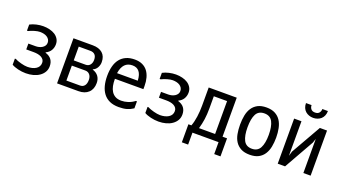

<svg xmlns="http://www.w3.org/2000/svg" viewBox="-64 -1323 3629 2040"><g transform="rotate(20 1750.0 -302.5)"><path d="M434 -160Q434 -123 417 -94Q400 -65 370.5 -44.5Q341 -24 302 -13.5Q263 -3 219 -3Q175 -3 130.5 -13.5Q86 -24 58 -41V-110H70Q84 -102 102.5 -95.5Q121 -89 140 -84Q159 -79 177.5 -76Q196 -73 211 -73Q239 -73 263.5 -79Q288 -85 306.5 -96.5Q325 -108 335.5 -125.5Q346 -143 346 -166Q346 -187 336 -201.5Q326 -216 308.5 -225.5Q291 -235 268.5 -239Q246 -243 222 -243H138V-309H220Q239 -309 258.5 -314Q278 -319 293.5 -329Q309 -339 318.5 -353.5Q328 -368 328 -387Q328 -408 318 -423.5Q308 -439 292 -449Q276 -459 255.5 -463.5Q235 -468 214 -468Q188 -468 152.5 -457.5Q117 -447 89 -433H77V-502Q109 -519 148.5 -528Q188 -537 226 -537Q263 -537 297.5 -528.5Q332 -520 358 -503.5Q384 -487 400 -461Q416 -435 416 -401Q416 -364 398 -333Q380 -302 343 -285V-280Q389 -266 411.5 -235.5Q434 -205 434 -160Z M964 -163Q964 -94 923 -55Q882 -16 811 -16H569V-526H787Q858 -526 898 -491Q938 -456 938 -390Q938 -357 922 -328Q906 -299 875 -286V-283Q918 -270 941 -239Q964 -208 964 -163ZM786 -306Q818 -306 836 -328Q854 -350 854 -385Q854 -423 835.5 -442.5Q817 -462 783 -462H652V-306ZM874 -164Q874 -202 855 -224.5Q836 -247 804 -247H652V-78H806Q838 -78 856 -100.5Q874 -123 874 -164Z M1131 -336H1365V-339Q1358 -470 1258 -470Q1151 -470 1131 -337ZM1261 -537Q1310 -537 1346.5 -520Q1383 -503 1406 -472.5Q1429 -442 1440.5 -400Q1452 -358 1452 -309V-272H1130V-267Q1130 -227 1137 -192.5Q1144 -158 1160.5 -132Q1177 -106 1204 -91Q1231 -76 1272 -76Q1309 -76 1347.5 -88.5Q1386 -101 1420 -127H1432V-48Q1398 -25 1360.5 -14Q1323 -3 1269 -3Q1209 -3 1166 -22.5Q1123 -42 1095.5 -78Q1068 -114 1055 -163.5Q1042 -213 1042 -273Q1042 -334 1055 -383Q1068 -432 1095 -466Q1122 -500 1163 -518.5Q1204 -537 1261 -537Z M1934 -160Q1934 -123 1917 -94Q1900 -65 1870.5 -44.5Q1841 -24 1802 -13.5Q1763 -3 1719 -3Q1675 -3 1630.5 -13.5Q1586 -24 1558 -41V-110H1570Q1584 -102 1602.5 -95.5Q1621 -89 1640 -84Q1659 -79 1677.5 -76Q1696 -73 1711 -73Q1739 -73 1763.5 -79Q1788 -85 1806.5 -96.5Q1825 -108 1835.5 -125.5Q1846 -143 1846 -166Q1846 -187 1836 -201.5Q1826 -216 1808.5 -225.5Q1791 -235 1768.5 -239Q1746 -243 1722 -243H1638V-309H1720Q1739 -309 1758.5 -314Q1778 -319 1793.5 -329Q1809 -339 1818.5 -353.5Q1828 -368 1828 -387Q1828 -408 1818 -423.5Q1808 -439 1792 -449Q1776 -459 1755.5 -463.5Q1735 -468 1714 -468Q1688 -468 1652.5 -457.5Q1617 -447 1589 -433H1577V-502Q1609 -519 1648.5 -528Q1688 -537 1726 -537Q1763 -537 1797.5 -528.5Q1832 -520 1858 -503.5Q1884 -487 1900 -461Q1916 -435 1916 -401Q1916 -364 1898 -333Q1880 -302 1843 -285V-280Q1889 -266 1911.5 -235.5Q1934 -205 1934 -160Z M2098 -320V-526H2415V-85H2466V119H2395V-16H2100V119H2029V-85H2063Q2081 -133 2089.5 -194.5Q2098 -256 2098 -320ZM2331 -85V-457H2181V-318Q2181 -251 2173 -195Q2165 -139 2149 -85Z M2750 -3Q2690 -3 2650.5 -24Q2611 -45 2587.5 -81Q2564 -117 2555 -165.5Q2546 -214 2546 -270Q2546 -326 2555.5 -374.5Q2565 -423 2588.5 -459Q2612 -495 2651 -516Q2690 -537 2750 -537Q2808 -537 2847.5 -516Q2887 -495 2910.5 -459Q2934 -423 2944 -374Q2954 -325 2954 -270Q2954 -215 2944.5 -166.5Q2935 -118 2911.5 -81.5Q2888 -45 2849 -24Q2810 -3 2750 -3ZM2750 -71Q2815 -71 2842.5 -123.5Q2870 -176 2870 -270Q2870 -366 2842.5 -418Q2815 -470 2750 -470Q2684 -470 2657 -418.5Q2630 -367 2630 -270Q2630 -176 2657 -123.5Q2684 -71 2750 -71Z M3147 -136 3163 -189 3355 -526H3436V-16H3354V-402L3338 -354L3147 -16H3064V-526H3147ZM3374 -724Q3374 -694 3364 -671Q3354 -648 3337 -633Q3320 -618 3297.5 -610Q3275 -602 3250 -602Q3225 -602 3202.5 -610Q3180 -618 3163 -633Q3146 -648 3136 -671Q3126 -694 3126 -724H3189Q3189 -698 3204 -680Q3219 -662 3250 -662Q3281 -662 3296 -680Q3311 -698 3311 -724Z"/></g></svg>

Font: D2Coding ligature
Style: Regular
Weight: 400
Monospace: yes
Designer: Yong-Rak Park; Jeong-Hwan Yoon; Sang-Min Lee;
Foundry: NHN Corporation
Version: Version 1.3.2; Build 20180524